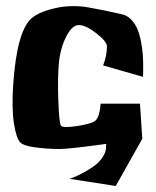

<svg xmlns="http://www.w3.org/2000/svg" viewBox="-20 -495 520 639"><path d="M453.6 -33.2 445.8 -149.9H314.9Q312 -109.9 299.3 -95.2Q289.6 -84 239 -75.9Q188.5 -67.9 182.6 -77.1Q176.8 -86.9 174.1 -160.6Q171.4 -234.4 175.8 -283.7Q180.7 -334 200 -372.6Q219.2 -411.1 241.7 -411.6Q264.2 -412.1 299.8 -384.8Q335.4 -357.4 335.9 -340.8Q335.9 -309.1 323.2 -277.3L455.6 -239.3Q456.1 -243.2 456.3 -250Q456.5 -256.8 456.5 -276.9Q456.5 -296.9 455.1 -315.4Q453.6 -334 449.2 -357.2Q444.8 -380.4 437.5 -397.9Q430.2 -415.5 417 -429.4Q403.8 -443.4 386.7 -447.3Q321.3 -462.4 272 -470.7Q251.5 -474.6 224.6 -474.6Q198.2 -474.6 177.7 -470.7Q115.2 -459 85.9 -435.1Q36.1 -392.6 23.9 -213.4Q18.6 -134.3 26.4 -84.2Q34.2 -34.2 47.9 -20.5Q58.6 -9.8 96.7 -4.6Q134.8 0.5 176.8 1Q204.6 1.5 333.5 -16.1Q333.5 -15.1 333.3 -12.2Q333 -9.3 333 -7.8Q333.5 11.2 320.8 29.3Q308.1 47.4 290.3 59.6Q272.5 71.8 254.4 81.3Q236.3 90.8 223.6 95.7L210.9 100.1L365.2 124Z"/></svg>

Font: Some Time Later
Style: Regular
Weight: 400
Version: Version 003.300